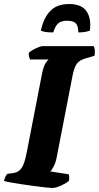

<svg xmlns="http://www.w3.org/2000/svg" viewBox="-36 -933 491 953"><path d="M222 0Q215 0 191 -2.5Q167 -5 135 -9.5Q103 -14 71.5 -18.5Q40 -23 16 -27.5Q-8 -32 -16 -35Q-14 -46 -9 -56Q-4 -66 0 -70L30 -74Q58 -78 72.5 -101Q87 -124 97 -178L171 -559Q180 -606 191.5 -621.5Q203 -637 205 -638H113Q111 -642 108.5 -651Q106 -660 107 -671Q114 -678 127.5 -685.5Q141 -693 154.5 -698.5Q168 -704 174 -704H429Q433 -698 434.5 -685.5Q436 -673 433 -656L388 -643Q357 -634 344.5 -615.5Q332 -597 324 -557L245 -150Q240 -125 230.5 -107Q221 -89 214 -82L305 -68Q307 -64 307.5 -55Q308 -46 306 -35Q290 -22 265.5 -11Q241 0 222 0ZM228 -772Q200 -772 186 -775Q172 -778 167 -781Q179 -841 212 -877Q245 -913 307 -913Q369 -913 393.5 -877Q418 -841 410 -781Q404 -778 388.5 -775Q373 -772 353 -772Q352 -807 339 -818.5Q326 -830 297 -830Q269 -830 254 -818Q239 -806 228 -772Z"/></svg>

Font: Texturina 72pt 72pt Black
Style: Italic
Weight: 900
Italic angle: -11°
Designer: Guillermo Torres Carreño
Foundry: Omnibus-Type
Version: Version 1.002; ttfautohint (v1.8.3)